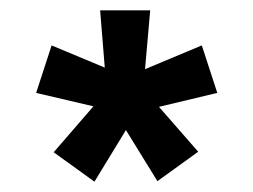

<svg xmlns="http://www.w3.org/2000/svg" viewBox="-20 -697 491 372"><path d="M174 -677H271L261 -563L371 -609L401 -517L288 -490L364 -403L285 -346L224 -445L163 -345L84 -402L161 -491L50 -517L80 -609L183 -566Z"/></svg>

Font: Amaranth
Style: Regular
Weight: 400
Designer: Gesine Todt
Foundry: Gesine Todt
Version: Version 1.000